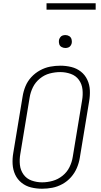

<svg xmlns="http://www.w3.org/2000/svg" viewBox="-20 -1144 616 1172"><path d="M237 8Q268 8 299.5 2Q331 -4 361 -20.5Q391 -37 413.5 -62.5Q436 -88 449 -118.5Q462 -149 467 -180L524 -525Q530 -559 528.5 -593Q527 -627 513 -657Q499 -687 473.5 -707Q448 -727 415.5 -735Q383 -743 349 -743Q317 -743 285.5 -737Q254 -731 224 -714.5Q194 -698 171 -673Q148 -648 135.5 -617.5Q123 -587 118 -555L61 -210Q55 -176 57 -142Q59 -108 72.5 -78.5Q86 -49 111.5 -28.5Q137 -8 169.5 0Q202 8 237 8ZM237 -31Q204 -31 173 -42Q142 -53 123.5 -79Q105 -105 101.5 -137.5Q98 -170 104 -204L161 -549Q166 -581 181 -611.5Q196 -642 223.5 -664.5Q251 -687 283.5 -695.5Q316 -704 348 -704Q381 -704 412 -693Q443 -682 461.5 -656.5Q480 -631 483.5 -598Q487 -565 481 -531L424 -186Q419 -154 404 -123.5Q389 -93 361.5 -71Q334 -49 301.5 -40Q269 -31 237 -31ZM379 -851Q388 -851 396.5 -854Q405 -857 410.5 -864.5Q416 -872 418 -881Q420 -893 416.5 -905Q413 -917 402.5 -923.5Q392 -930 379 -930Q370 -930 361.5 -927Q353 -924 347.5 -916Q342 -908 340 -900Q338 -887 341.5 -875Q345 -863 356 -857Q367 -851 379 -851ZM564 -1085V-1124H264V-1085Z"/></svg>

Font: Iosevka Sparkle XLtObl
Style: Regular
Weight: 200
Italic angle: -9°
Designer: Belleve Invis
Foundry: Belleve Invis
Version: Version 4.5.0; ttfautohint (v1.8.3)